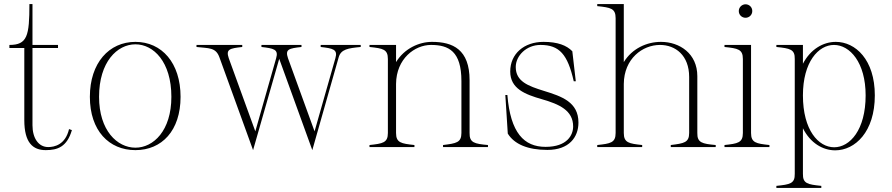

<svg xmlns="http://www.w3.org/2000/svg" viewBox="-20 -720 4366 940"><path d="M26 -485H99V-132C99 -21 141 15 204 15C262 15 308 -1 332 -83L318 -88C300 -11 246 0 216 0C169 0 139 -43 139 -107V-485H264V-500H139V-700H124C124 -545 114 -500 26 -500Z M643 15C772 15 864 -80 864 -246C864 -412 772 -515 643 -515C514 -515 420 -412 420 -246C420 -80 514 15 643 15ZM643 3C554 3 465 -81 465 -246C465 -417 554 -503 643 -503C731 -503 819 -418 819 -246C819 -80 731 3 643 3Z M1054 -440 1219 15 1347 -432 1509 15 1638 -439C1649 -479 1684 -484 1746 -490V-500H1550V-490C1609 -483 1635 -479 1622 -435L1520 -77L1390 -435C1375 -479 1394 -483 1456 -490V-500H1260V-490C1319 -483 1345 -479 1332 -435L1230 -77L1100 -435C1085 -479 1104 -483 1166 -490V-500H942V-490C1002 -483 1036 -489 1054 -440Z M2279 -69V-327C2279 -478 2197 -515 2095 -515C2032 -515 1960 -483 1919 -416V-500H1789V-490C1855 -483 1879 -479 1879 -431V-69C1879 -21 1854 -17 1789 -10V0H2009V-10C1944 -17 1919 -21 1919 -69V-309C1920 -433 2011 -500 2090 -500C2177 -500 2239 -469 2239 -323V-69C2239 -22 2214 -18 2149 -10V0H2369V-10C2303 -16 2278 -21 2279 -69Z M2660 14C2766 14 2812 -48 2812 -120C2812 -220 2731 -248 2643 -275C2566 -299 2505 -321 2505 -392C2505 -447 2557 -500 2626 -500C2719 -500 2759 -454 2789 -322H2799L2782 -469C2754 -498 2710 -515 2641 -515C2546 -515 2478 -457 2478 -370C2478 -286 2550 -258 2634 -234C2717 -210 2786 -180 2786 -101C2786 -59 2757 -1 2651 -1C2546 -1 2479 -69 2464 -255H2454L2466 -66C2498 -14 2564 14 2660 14Z M2904 -10V0H3124V-10C3059 -17 3034 -21 3034 -69V-309C3035 -433 3126 -500 3211 -500C3287 -500 3354 -449 3354 -343V-69C3354 -22 3329 -18 3264 -10V0H3484V-10C3418 -16 3393 -21 3394 -69V-347C3394 -458 3307 -515 3216 -515C3147 -515 3075 -483 3034 -416V-700H2904V-690C2970 -683 2994 -679 2994 -631V-69C2994 -21 2969 -17 2904 -10Z M3527 -10V0H3747V-10C3682 -17 3657 -21 3657 -69V-500H3527V-490C3593 -483 3617 -479 3617 -431V-69C3617 -21 3592 -17 3527 -10ZM3663 -666C3663 -686 3647 -699 3630 -699C3613 -699 3597 -685 3597 -666C3597 -646 3613 -633 3630 -633C3647 -633 3663 -646 3663 -666Z M3781 190V200H4001V190C3934 183 3910 179 3911 131V-92C3947 -20 4008 16 4069 16C4166 16 4263 -74 4263 -253C4263 -428 4168 -515 4072 -515C4010 -515 3948 -479 3911 -408V-500H3781V-490C3848 -483 3872 -479 3871 -431V131C3872 179 3848 183 3781 190ZM4064 1C3987 1 3911 -83 3911 -253C3911 -417 3987 -500 4063 -500C4141 -500 4218 -414 4218 -253C4218 -84 4141 1 4064 1Z"/></svg>

Font: Sprat Condensed Thin
Style: Regular
Weight: 100
Width: 3
Designer: Ethan Nakache
Foundry: Collletttivo
Version: Version 2.000;Glyphs 3.2 (3217)